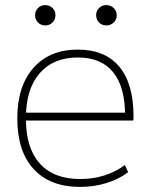

<svg xmlns="http://www.w3.org/2000/svg" viewBox="-20 -725 591 755"><path d="M295 10Q177 10 112.5 -60Q48 -130 48 -260Q48 -386 111.5 -458Q175 -530 286 -530Q393 -530 449 -463Q505 -396 505 -268Q505 -263 505 -259.5Q505 -256 504 -251H66V-282H483L472 -269Q472 -383 425 -441Q378 -499 286 -499Q190 -499 136 -437Q82 -375 82 -262V-257Q82 -142 137 -81.5Q192 -21 295 -21Q345 -21 390 -35Q435 -49 471 -76L484 -48Q447 -20 398 -5Q349 10 295 10ZM158 -625Q141 -625 129.5 -636.5Q118 -648 118 -665Q118 -682 129.5 -693.5Q141 -705 158 -705Q175 -705 186.5 -693.5Q198 -682 198 -665Q198 -648 186.5 -636.5Q175 -625 158 -625ZM398 -625Q381 -625 369.5 -636.5Q358 -648 358 -665Q358 -682 369.5 -693.5Q381 -705 398 -705Q415 -705 427 -693.5Q439 -682 439 -665Q439 -648 427 -636.5Q415 -625 398 -625Z"/></svg>

Font: M PLUS 2 Thin ExtraLight
Style: Regular
Weight: 250
Version: Version 1.001